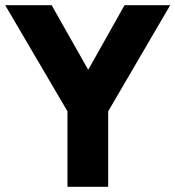

<svg xmlns="http://www.w3.org/2000/svg" viewBox="-27 -720 676 740"><path d="M233 0V-291L-7 -700H172L313 -451L453 -700H629L390 -291V0Z"/></svg>

Font: Rethink Sans ExtraBold
Style: Regular
Weight: 800
Designer: The Rethink Sans project authors (Hans Thiessen). DM Sans designed by Colophon Foundry.
Foundry: Rethink Communications LLC
Version: Version 1.001